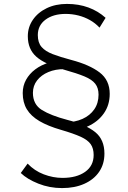

<svg xmlns="http://www.w3.org/2000/svg" viewBox="-20 -735 652 980"><path d="M297 225Q232.5 225 175.5 202.2Q118.5 179.5 86 148L121 100Q155.5 136.5 203.2 154.8Q251 173 299 173Q371 173 414.5 142.2Q458 111.5 458 56Q458 22.5 443 1Q428 -20.5 391.8 -37Q355.5 -53.5 292 -72Q224.5 -91.5 181.2 -117Q138 -142.5 117 -177.2Q96 -212 96 -260Q96 -297 113 -327.8Q130 -358.5 160 -381Q190 -403.5 229.2 -415.2Q268.5 -427 313 -426L308 -382Q263 -382.5 226.8 -367.2Q190.5 -352 169.2 -324.5Q148 -297 148 -261Q148 -202 194 -173.5Q240 -145 324 -123Q419.5 -98.5 466.2 -60.5Q513 -22.5 513 49Q513 102.5 486 142Q459 181.5 410.2 203.2Q361.5 225 297 225ZM313 -67 314 -111Q363 -111 401.2 -128.2Q439.5 -145.5 461.2 -177Q483 -208.5 483 -252Q483 -286 466.2 -307.5Q449.5 -329 411 -345Q372.5 -361 308 -379Q209 -407 165.5 -445.5Q122 -484 122 -550Q122 -596.5 147.8 -634Q173.5 -671.5 218.5 -693.2Q263.5 -715 322 -715Q381.5 -715 431.2 -696.8Q481 -678.5 519 -644L488 -594Q466.5 -617 439 -632.5Q411.5 -648 380 -656Q348.5 -664 315 -664Q252 -664 212.5 -634.8Q173 -605.5 173 -556Q173 -517.5 192.2 -495.2Q211.5 -473 249.5 -458.5Q287.5 -444 344 -429Q437 -404.5 488.5 -365.2Q540 -326 540 -256Q540 -199 510.2 -156.5Q480.5 -114 429.2 -90.5Q378 -67 313 -67Z"/></svg>

Font: Geologica Thin Roman Thin
Style: Regular
Weight: 250
Version: Version 1.010;gftools[0.9.28]